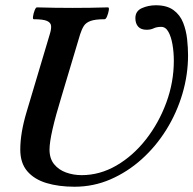

<svg xmlns="http://www.w3.org/2000/svg" viewBox="-20 -696 734 729"><path d="M263 13Q203 13 156.5 -1Q110 -15 83.5 -46Q57 -77 57 -128Q57 -160 63 -195.5Q69 -231 81 -271L169 -566Q175 -585 174 -597.5Q173 -610 158.5 -616.5Q144 -623 108 -623Q104 -623 105.5 -634Q107 -645 111.5 -656.5Q116 -668 120 -668Q154 -667 188 -666.5Q222 -666 256 -666Q289 -666 322.5 -666.5Q356 -667 390 -668Q395 -668 393 -656.5Q391 -645 386.5 -634Q382 -623 377 -623Q342 -623 324 -616.5Q306 -610 298 -597Q290 -584 284 -565L214 -331Q191 -256 179.5 -205.5Q168 -155 168 -128Q168 -94 185.5 -72.5Q203 -51 231 -41Q259 -31 290 -31Q359 -31 422 -67.5Q485 -104 534 -166.5Q583 -229 611.5 -306.5Q640 -384 640 -465Q640 -497 635 -526.5Q630 -556 619.5 -575Q609 -594 592 -594Q575 -594 563.5 -588.5Q552 -583 537 -583Q515 -583 504.5 -595Q494 -607 494 -627Q494 -654 518.5 -665Q543 -676 572 -676Q614 -676 639 -657.5Q664 -639 675.5 -609.5Q687 -580 690.5 -547Q694 -514 694 -486Q694 -412 672.5 -339.5Q651 -267 611.5 -203.5Q572 -140 518 -91.5Q464 -43 399.5 -15Q335 13 263 13Z"/></svg>

Font: Junicode VF
Style: Italic
Weight: 400
Italic angle: -11°
Designer: Peter S. Baker
Version: Version 2.209